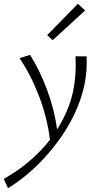

<svg xmlns="http://www.w3.org/2000/svg" viewBox="-73 -713 526 1022"><path d="M380 -657 207 -499 178 -526 342 -693ZM388 -413Q392 -337 376 -259Q341 -100 229 48.5Q117 197 -30 289L-53 239Q93 158 193 31Q178 -90 133.5 -204.5Q89 -319 31 -403L87 -421Q138 -341 177.5 -235Q217 -129 231 -24Q294 -124 316 -226Q334 -313 329 -413Z"/></svg>

Font: EauTestText Semilight
Style: Italic
Weight: 300
Italic angle: -12°
Designer: Christian Thalmann (Catharsis Fonts)
Version: Version 0.001;PS 000.001;hotconv 1.0.88;makeotf.lib2.5.64775